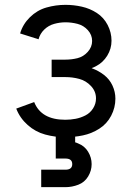

<svg xmlns="http://www.w3.org/2000/svg" viewBox="-20 -558 540 792"><path d="M150 214V142H250Q278 142 278 119Q278 96 250 96H210V0H290V29Q297 31 303 34Q329 44 343.5 68Q358 92 358 119Q358 146 343.5 170Q329 194 303 204Q277 214 250 214ZM249 8Q207 8 166.5 -3Q126 -14 94 -42.5Q62 -71 47 -110L121 -137Q150 -64 249 -64Q271 -64 292 -68Q313 -72 332.5 -82Q352 -92 364 -111Q376 -130 376 -152Q376 -181 355.5 -203Q335 -225 307 -232.5Q279 -240 250 -240H193V-312H250Q275 -312 299.5 -318Q324 -324 342 -344Q360 -364 360 -389Q360 -414 342.5 -433.5Q325 -453 300 -459.5Q275 -466 250 -466Q227 -466 203.5 -459.5Q180 -453 162.5 -436Q145 -419 139 -396L63 -420Q74 -458 103.5 -487Q133 -516 171.5 -527Q210 -538 250 -538Q284 -538 317.5 -530.5Q351 -523 379.5 -504.5Q408 -486 424 -455Q440 -424 440 -390Q440 -357 422.5 -328.5Q405 -300 376 -285Q367 -280 358 -277L360 -276Q387 -266 409.5 -248.5Q432 -231 444 -205Q456 -179 456 -151Q456 -114 438.5 -80.5Q421 -47 389.5 -27Q358 -7 322 0.5Q286 8 249 8Z"/></svg>

Font: Iosevka SS08
Style: Regular
Weight: 400
Monospace: yes
Designer: Belleve Invis
Foundry: Belleve Invis
Version: 2.1.0; ttfautohint (v1.8.2)